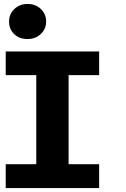

<svg xmlns="http://www.w3.org/2000/svg" viewBox="-20 -954 638 974"><path d="M9 0V-121H164V-573H9V-693H483V-573H328V-121H483V0ZM52 -781Q26 -806 26 -844.5Q26 -883 53 -908.5Q80 -934 120 -934Q160 -934 187 -908.5Q214 -883 214 -845Q214 -807 187 -781.5Q160 -756 119 -756Q78 -756 52 -781Z"/></svg>

Font: Fix15 Mono
Style: Bold
Weight: 700
Designer: Carrois Corporate & Edenspiekermann AG
Foundry: Carrois Corporate GbR & Edenspiekermann AG
Version: Version 3.206